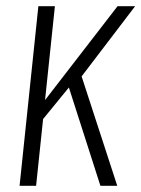

<svg xmlns="http://www.w3.org/2000/svg" viewBox="-20 -598 455 618"><path d="M43 0 103.5 -578.1H156.7L125 -275.9L358.4 -578.1H415L242.7 -352.1L357.4 0H303.2L201.7 -316.4L118.7 -214.8L96.2 0Z"/></svg>

Font: Oswald
Style: Extra-Light
Weight: 200
Designer: Vernon Adams
Foundry: Vernon Adams
Version: 3.0; ttfautohint (v0.94.23-7a4d-dirty) -l 8 -r 50 -G 200 -x 